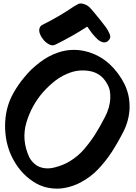

<svg xmlns="http://www.w3.org/2000/svg" viewBox="-20 -1078 797 1128"><path d="M600.6 -919.9Q584 -942.4 566.4 -963.9Q547.9 -985.4 531.2 -1006.8Q518.6 -1022.5 504.9 -1036.1Q490.2 -1049.8 470.7 -1054.7Q462.9 -1057.6 455.1 -1057.6Q448.2 -1057.6 442.4 -1055.7Q430.7 -1049.8 417 -1042Q373 -1011.7 326.2 -984.4Q279.3 -957 230.5 -932.6Q221.7 -928.7 216.8 -921.9Q212.9 -915 210.9 -907.2Q209 -893.6 214.8 -878.9Q219.7 -864.3 230.5 -850.6Q245.1 -830.1 266.6 -818.4Q287.1 -806.6 304.7 -815.4Q352.5 -838.9 399.4 -865.2Q446.3 -891.6 491.2 -920.9Q493.2 -922.9 506.8 -901.4Q520.5 -880.9 540 -860.4Q547.9 -851.6 556.6 -843.8Q565.4 -836.9 575.2 -833Q585 -828.1 594.7 -829.1Q605.5 -829.1 615.2 -837.9Q634.8 -854.5 624 -878.9Q613.3 -903.3 600.6 -919.9Q600.6 -919.9 600.6 -919.9Q600.6 -919.9 600.6 -919.9ZM627.9 -502Q626 -445.3 595.7 -388.7Q566.4 -332 538.1 -287.1Q509.8 -243.2 474.6 -202.1Q439.5 -161.1 393.6 -132.8Q353.5 -107.4 298.8 -93.8Q244.1 -80.1 199.2 -103.5Q183.6 -113.3 171.9 -126Q159.2 -139.6 151.4 -155.3Q105.5 -255.9 134.8 -357.4Q165 -459 233.4 -537.1Q266.6 -574.2 306.6 -605.5Q346.7 -635.7 394.5 -652.3Q452.1 -671.9 513.7 -659.2Q575.2 -645.5 607.4 -588.9Q620.1 -568.4 625 -545.9Q628.9 -524.4 627.9 -502ZM623 -702.1Q561.5 -757.8 480.5 -777.3Q399.4 -795.9 321.3 -769.5Q261.7 -749 211.9 -710Q161.1 -671.9 122.1 -623Q86.9 -581.1 60.5 -534.2Q33.2 -487.3 20.5 -433.6Q9.8 -385.7 9.8 -337.9Q9.8 -291 19.5 -244.1Q41 -148.4 102.5 -75.2Q132.8 -39.1 172.9 -12.7Q212.9 14.6 258.8 24.4Q287.1 30.3 314.5 30.3Q336.9 30.3 358.4 26.4Q408.2 17.6 453.1 -5.9Q511.7 -37.1 555.7 -83Q599.6 -128.9 635.7 -183.6Q672.9 -241.2 705.1 -304.7Q737.3 -368.2 741.2 -438.5Q741.2 -446.3 741.2 -455.1Q741.2 -521.5 711.9 -583Q677.7 -651.4 623 -702.1Z"/></svg>

Font: TroubleSide
Style: Comic
Weight: 400
Designer: Koroletov
Version: 1_5